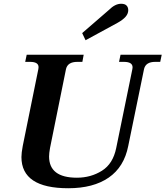

<svg xmlns="http://www.w3.org/2000/svg" viewBox="-20 -991 880 1021"><path d="M417 -815 559 -938Q592 -971 624 -971Q644 -971 653 -961.5Q662 -952 662 -937Q662 -918 647.5 -901.5Q633 -885 604 -869L435 -777ZM94 -156Q94 -178 101 -215L184 -624Q185 -628 185 -634Q185 -662 140 -662H114L122 -700H425L418 -662H391Q340 -662 331 -624L246 -204Q241 -176 241 -159Q241 -46 389 -46Q463 -46 522 -83Q581 -120 598 -204L684 -624Q685 -627 685 -633Q685 -662 639 -662H613L621 -700H840L832 -662H805Q755 -662 746 -624L662 -215Q640 -103 558 -46.5Q476 10 343 10Q94 10 94 -156Z"/></svg>

Font: Taviraj SemiBold
Style: Italic
Weight: 600
Italic angle: -12°
Designer: Katatrad Team
Foundry: CadsonDemak
Version: Version 1.001